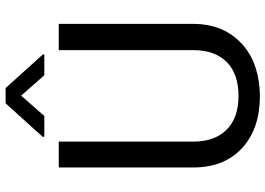

<svg xmlns="http://www.w3.org/2000/svg" viewBox="-152 -790 951 688"><g transform="rotate(-90 324.0 -445.5)"><path d="M583 -710.9V-227.5Q582.5 -127 519.8 -63Q457 1 349.6 8.8L324.7 9.8Q208 9.8 138.7 -53.2Q69.3 -116.2 68.4 -226.6V-710.9H161.1V-229.5Q161.1 -152.3 203.6 -109.6Q246.1 -66.9 324.7 -66.9Q404.3 -66.9 446.5 -109.4Q488.8 -151.9 488.8 -229V-710.9ZM473.6 -767.6V-762.7H398.9L325.7 -845.7L252.9 -762.7H178.2V-768.6L298.3 -901.4H353Z"/></g></svg>

Font: RobotoDraft
Style: Regular
Weight: 400
Version: Version 2.001101; 2014